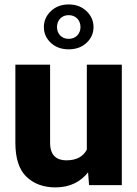

<svg xmlns="http://www.w3.org/2000/svg" viewBox="-20 -812 602 842"><path d="M514.2 0V-528.3H360.8V-155.8C345.2 -126.5 317.4 -108.9 271 -108.9C227.5 -108.9 199.7 -131.3 199.7 -185.5V-528.3H47.4V-186.5C47.4 -116.7 64 -66.9 96.7 -36.1C129.4 -5.4 171.4 9.8 223.6 9.8C286.1 9.8 333.5 -14.6 366.2 -56.2L370.6 0ZM172.4 -693.4C172.4 -666 182.6 -643.1 203.1 -624C223.6 -605 249.5 -595.7 281.2 -595.7C313 -595.7 338.9 -605 359.4 -624C379.9 -643.1 390.1 -666 390.1 -693.4C390.1 -720.2 379.9 -743.7 359.4 -763.2C338.9 -782.7 313 -792.5 281.2 -792.5C249.5 -792.5 223.6 -782.7 203.1 -763.2C182.6 -743.7 172.4 -720.2 172.4 -693.4ZM230 -693.4C230 -722.2 249.5 -745.6 281.2 -745.6C313 -745.6 333 -722.2 333 -693.4C333 -664.6 313 -641.6 281.2 -641.6C249.5 -641.6 230 -664.6 230 -693.4Z"/></svg>

Font: Vazirmatn ExtraBold
Style: Regular
Weight: 800
Designer: Saber Rastikerdar
Foundry: Saber Rastikerdar
Version: Version 33.003